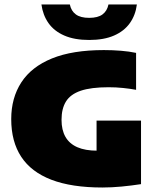

<svg xmlns="http://www.w3.org/2000/svg" viewBox="-20 -826 696 855"><path d="M436 9Q299 9 209 -25.5Q119 -60 74.5 -127.8Q30 -195.5 30 -295.5Q30 -390 75 -459.2Q120 -528.5 211.5 -565.8Q303 -603 442.5 -603Q481.5 -603 518.5 -600Q555.5 -597 586 -590.5V-426Q559.5 -431 528.2 -434.2Q497 -437.5 463.5 -437.5Q385 -437.5 339.2 -421.8Q293.5 -406 273.8 -374Q254 -342 254 -292.5Q254 -247 271.5 -216.5Q289 -186 324.2 -170.5Q359.5 -155 413.5 -155Q434.5 -155 459 -156.8Q483.5 -158.5 502.5 -160.5L410 -88V-289H608V-6Q566 0.5 521.2 4.8Q476.5 9 436 9ZM377 -648Q311.5 -648 266.2 -667.8Q221 -687.5 196 -723Q171 -758.5 164.5 -806H291Q297 -777 317.8 -761.8Q338.5 -746.5 377 -746.5Q416 -746.5 436.5 -761.8Q457 -777 463 -806H589.5Q583.5 -758.5 558.2 -723Q533 -687.5 488 -667.8Q443 -648 377 -648Z"/></svg>

Font: Encode Sans SC Condensed Thin Black
Style: Regular
Weight: 900
Version: Version 3.002